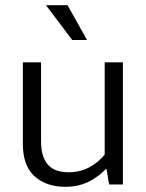

<svg xmlns="http://www.w3.org/2000/svg" viewBox="-20 -710 561 739"><path d="M383 -470H453V0H400L390 -59H387Q361 -31 322 -11Q283 9 231 9Q158 9 113 -31.5Q68 -72 68 -156V-470H138V-167Q138 -132 146 -109Q154 -86 168.5 -72Q183 -58 202.5 -52.5Q222 -47 245 -47Q288 -47 323.5 -66Q359 -85 383 -115ZM157 -690H240L315 -556H258Z"/></svg>

Font: Mukta Malar Light
Style: Regular
Weight: 300
Designer: Aadarsh Rajan, Girish Dalvi, Yashodeep Gholap
Foundry: Ek Type
Version: Version 2.538;PS 1.000;hotconv 16.6.51;makeotf.lib2.5.65220;